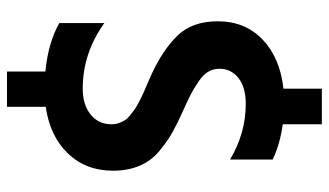

<svg xmlns="http://www.w3.org/2000/svg" viewBox="-216 -611 942 550"><g transform="rotate(90 255.0 -336.0)"><path d="M286 115H185V5Q102 -3 46 -35V-164Q132 -102 234 -102Q280 -102 308 -124.5Q336 -147 336 -185Q336 -196 332.5 -205.5Q329 -215 324.5 -222.5Q320 -230 310 -238Q300 -246 293 -251Q286 -256 270.5 -264Q255 -272 247 -275.5Q239 -279 219 -287.5Q199 -296 191 -300Q122 -332 81.5 -374Q41 -416 41 -489Q41 -567 93 -617Q145 -667 234 -677V-787H336V-675Q394 -667 437 -646V-524Q362 -569 277 -569Q230 -569 203.5 -548Q177 -527 177 -494Q177 -476 185.5 -461.5Q194 -447 214 -433.5Q234 -420 249.5 -412Q265 -404 296 -390Q334 -373 359 -359Q384 -345 412.5 -321.5Q441 -298 455 -264.5Q469 -231 469 -189Q469 -111 419.5 -59.5Q370 -8 286 4Z"/></g></svg>

Font: Hind Vadodara SemiBold
Style: Regular
Weight: 600
Designer: Hitesh Malaviya
Foundry: Indian Type Foundry
Version: Version 1.001;PS 1.0;hotconv 1.0.86;makeotf.lib2.5.63406; tt